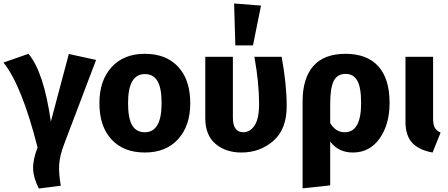

<svg xmlns="http://www.w3.org/2000/svg" viewBox="-37 -856 2566 1099"><path d="M126 -548Q214 -443 254 -160L357 -547L513 -513L329 -28Q306 33 302 82.5Q298 132 311 207L185 223Q154 161 152.5 109.5Q151 58 178 -12Q88 -367 -17 -498Z M792 -548Q914 -548 983 -473.5Q1052 -399 1052 -265Q1052 -136 982.5 -59.5Q913 17 792 17Q671 17 601.5 -57.5Q532 -132 532 -266Q532 -395 601.5 -471.5Q671 -548 792 -548ZM792 -432Q696 -432 696 -266Q696 -179 719.5 -139Q743 -99 792 -99Q888 -99 888 -265Q888 -352 864.5 -392Q841 -432 792 -432Z M1303 -836 1457 -824 1411 -596H1310ZM1575 -531Q1604 -374 1604 -248Q1604 -116 1527.5 -49.5Q1451 17 1345 17Q1255 17 1196.5 -32.5Q1138 -82 1138 -180V-531H1296V-183Q1296 -99 1356 -99Q1394 -99 1420 -137.5Q1446 -176 1446 -261Q1446 -383 1419 -531Z M2193 -267Q2193 -144 2136 -63.5Q2079 17 1983 17Q1900 17 1853 -46V205L1695 222V-275Q1695 -408 1756.5 -478Q1818 -548 1941 -548Q2064 -548 2128.5 -476.5Q2193 -405 2193 -267ZM1936 -99Q2030 -99 2030 -265Q2030 -358 2007.5 -395.5Q1985 -433 1942 -433Q1893 -433 1873 -392.5Q1853 -352 1853 -260V-152Q1884 -99 1936 -99Z M2442 -531V-179Q2442 -143 2451.5 -125.5Q2461 -108 2485 -97L2439 17Q2361 3 2322.5 -38.5Q2284 -80 2284 -159V-531Z"/></svg>

Font: Fira Sans
Style: Bold
Weight: 700
Designer: bBox Type GmbH & Carrois Corporate GbR & Edenspiekermann AG
Foundry: bBox Type GmbH & Carrois Corporate GbR & Edenspiekermann AG
Version: Version 4.301;PS 004.301;hotconv 1.0.88;makeotf.lib2.5.64775